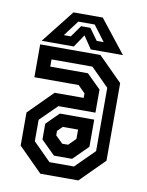

<svg xmlns="http://www.w3.org/2000/svg" viewBox="-80 -756 624 814"><g transform="rotate(10 232.0 -349.0)"><path d="M150.5 0 47.5 -103V-245.5L150.5 -348.5H275.5V-368L245 -398.5H54.5V-540H314L417 -437V-103L314 0ZM180 -55H285.5L366.5 -135.5V-408L289 -485.5H113V-454.5H275L335.5 -395V-295.5H176L103.5 -224V-131.5ZM194 -85.5 134 -144.5V-212.5L187.5 -265.5H335.5V-148.5L272 -85.5ZM219.5 -141.5H245L275.5 -172V-212H209.5L188.5 -191V-172ZM170 -698H296L408 -556H269.5L233 -610L196.5 -556H58ZM197 -663 146.5 -596H176.5L212 -646H252L288 -596H318L267.5 -663Z"/></g></svg>

Font: Tourney Condensed SemiBold
Style: Regular
Weight: 600
Width: 3
Designer: Tyler Finck
Foundry: Etcetera Type Co
Version: Version 1.010; ttfautohint (v1.8.3)